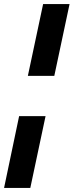

<svg xmlns="http://www.w3.org/2000/svg" viewBox="-66 -763 362 944"><path d="M71 -390 146 -743H276L201 -390ZM-46 161 28 -192H158L83 161Z"/></svg>

Font: Saira ExtraCondensed Black
Style: Italic
Weight: 900
Width: 2
Italic angle: -12°
Designer: Hector Gatti with collaboration of the Omnibus-Type team
Foundry: Omnibus-Type
Version: Version 1.101